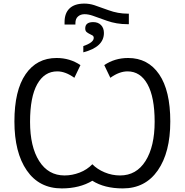

<svg xmlns="http://www.w3.org/2000/svg" viewBox="-20 -1049 1039 1079"><path d="M564 -863.8Q564 -784.7 448.2 -754.9V-790Q506.8 -810.1 506.8 -835.9Q506.8 -845.7 499.3 -850.1Q491.7 -854.5 482.9 -858.6Q474.1 -862.8 466.6 -869.1Q459 -875.5 459 -889.2Q459 -924.8 503.9 -924.8Q531.2 -924.8 547.6 -908.2Q564 -891.6 564 -863.8ZM301.8 -647.9Q229.5 -647.9 189.2 -575.9Q148.9 -503.9 148.9 -364.3Q148.9 -224.6 200.2 -143.8Q251.5 -63 342.8 -63Q385.7 -63 427.5 -79.1Q469.2 -95.2 499 -126Q525.9 -98.1 567.6 -80.6Q609.4 -63 654.8 -63Q746.6 -63 797.9 -144.5Q849.1 -226.1 849.1 -364.7Q849.1 -503.4 808.8 -575.7Q768.6 -647.9 696.8 -647.9Q650.4 -647.9 600.1 -611.8L565.9 -683.1Q625 -723.1 700.2 -723.1Q811.5 -723.1 874.3 -631.6Q937 -540 937 -366.2Q937 -192.4 866.7 -91.3Q796.4 9.8 669.9 9.8Q566.9 9.8 499 -33.2Q427.2 9.8 327.1 9.8Q200.2 9.8 130.6 -91.1Q61 -191.9 61 -366.2Q61 -540.5 123.8 -631.8Q186.5 -723.1 297.9 -723.1Q373 -723.1 432.1 -683.1L397.9 -611.8Q347.7 -647.9 301.8 -647.9ZM704.1 -972.2V-913.1H695.8Q634.3 -913.1 580.6 -932.4Q526.9 -951.7 502 -960.4Q477.1 -969.2 455.1 -969.2Q433.1 -969.2 418.5 -956.5Q403.8 -943.8 403.8 -918.9V-911.1H342.8V-924.8Q342.8 -975.1 371.1 -1002Q399.4 -1028.8 454.1 -1028.8Q482.4 -1028.8 509.8 -1020Q537.1 -1011.2 589.8 -991.7Q642.6 -972.2 698.2 -972.2Z"/></svg>

Font: OpenSans-Regular
Style: Regular
Weight: 400
Foundry: Ascender Corporation
Version: Version 1.10